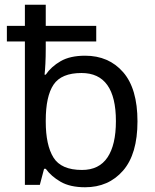

<svg xmlns="http://www.w3.org/2000/svg" viewBox="-20 -780 655 810"><path d="M339 10Q276 10 236 -13Q196 -36 173 -68H166L148 0H85V-605H9V-671H85V-760H173V-671H386V-605H173V-575Q173 -541 171.5 -511.5Q170 -482 168 -465H173Q196 -499 236 -522Q276 -545 339 -545Q439 -545 499.5 -475.5Q560 -406 560 -268Q560 -130 499 -60Q438 10 339 10ZM326 -63Q398 -63 433.5 -116Q469 -169 469 -269Q469 -472 324 -472Q239 -472 206 -423Q173 -374 173 -271V-267Q173 -168 205.5 -115.5Q238 -63 326 -63Z"/></svg>

Font: RS Noto Sans
Style: Regular
Weight: 400
Designer: Monotype Design Team
Foundry: Monotype Imaging Inc.
Version: Version 3.10